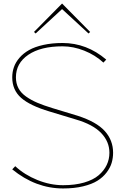

<svg xmlns="http://www.w3.org/2000/svg" viewBox="-20 -1065 715 1095"><path d="M625 -193.8Q625 -164.1 616.9 -136.5Q608.9 -108.9 588.1 -81.5Q567.4 -54.2 535.9 -34.4Q504.4 -14.6 454.1 -2.4Q403.8 9.8 339.8 9.8Q183.6 9.8 49.8 -99.1L66.9 -117.2Q120.1 -67.9 193.4 -38.3Q266.6 -8.8 339.8 -8.8Q407.7 -8.8 459.7 -23.9Q511.7 -39.1 542.5 -65.4Q573.2 -91.8 588.6 -124.3Q604 -156.7 604 -193.8Q604 -257.3 556.9 -306.4Q509.8 -355.5 412.1 -383.8Q403.3 -386.2 337.2 -406.5Q271 -426.8 262.2 -429.2Q150.9 -462.4 100.3 -507.1Q49.8 -551.8 49.8 -624Q49.8 -654.8 59.6 -682.6Q69.3 -710.4 91.3 -735.8Q113.3 -761.2 145.8 -779.5Q178.2 -797.9 227.3 -808.8Q276.4 -819.8 336.9 -819.8Q474.6 -819.8 585.9 -725.1L569.8 -708Q522.5 -751.5 460.4 -776.1Q398.4 -800.8 336.9 -800.8Q212.4 -800.8 141.6 -752.7Q70.8 -704.6 70.8 -624Q70.8 -589.4 85 -562.3Q99.1 -535.2 128.7 -514.4Q158.2 -493.7 193.4 -478.8Q228.5 -463.9 279.8 -448.2Q294.9 -444.3 422.9 -404.8Q530.3 -370.1 577.6 -317.6Q625 -265.1 625 -193.8ZM334 -1044.9 494.1 -882.8 484.9 -874 334 -1013.2 183.1 -874 173.8 -882.8Z"/></svg>

Font: Sinkin Sans 100 Thin
Style: Regular
Weight: 100
Designer: Keith Bates
Foundry: K-Type
Version: Sinkin Sans (version 1.0)  by Keith Bates   •   © 2014   www